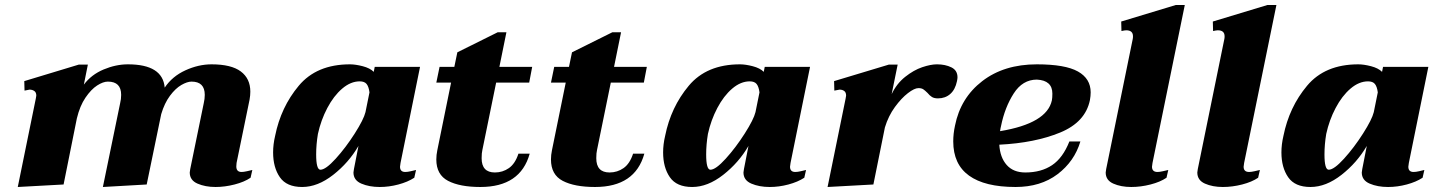

<svg xmlns="http://www.w3.org/2000/svg" viewBox="-20 -737 5744 767"><path d="M988 -58 981 -27Q956 -10 917 0Q878 10 841 10Q800 10 769 -3.5Q738 -17 738 -48Q738 -52 740 -62L794 -325Q798 -342 798 -358Q798 -411 745 -411Q728 -411 704.5 -397.5Q681 -384 659 -354.5Q637 -325 624 -281L566 0L391 10L460 -325Q464 -341 464 -358Q464 -411 411 -411Q392 -411 368 -395.5Q344 -380 321.5 -347Q299 -314 287 -264L234 0L51 10L123 -343L125 -355Q125 -368 117 -373.5Q109 -379 98 -379Q97 -379 78 -375L77 -413L295 -479H331L315 -399Q345 -439 394 -459.5Q443 -480 491 -480Q630 -480 638 -387Q668 -432 720.5 -456Q773 -480 825 -480Q904 -480 942 -451.5Q980 -423 980 -371Q980 -356 977 -339L925 -86Q924 -80 924 -72Q924 -50 945 -50Q953 -50 966.5 -53Q980 -56 988 -58Z M1071 -128Q1071 -160 1079 -194Q1102 -309 1173.5 -394.5Q1245 -480 1378 -480Q1400 -480 1429 -472.5Q1458 -465 1473 -450L1477 -470H1658L1580 -86Q1578 -74 1578 -71Q1578 -50 1599 -50Q1608 -50 1621 -53Q1634 -56 1642 -58L1635 -27Q1609 -10 1571.5 0Q1534 10 1497 10Q1455 10 1423.5 -3.5Q1392 -17 1392 -48Q1392 -52 1394 -62L1412 -154Q1373 -87 1311 -38.5Q1249 10 1187 10Q1125 10 1098 -29Q1071 -68 1071 -128ZM1440 -289 1456 -368Q1453 -391 1444.5 -401.5Q1436 -412 1417 -412Q1381 -412 1347 -383Q1313 -354 1287.5 -305.5Q1262 -257 1250 -202Q1243 -160 1243 -120Q1243 -59 1260 -59Q1281 -59 1321 -103Q1361 -147 1397 -203.5Q1433 -260 1440 -289Z M2051 -123H2096Q2059 10 1899 10Q1817 10 1770 -14.5Q1723 -39 1723 -100Q1723 -118 1727 -137L1782 -407H1723L1736 -470H1795L1807 -528L1968 -608H2003L1975 -470H2106L2094 -407H1962L1907 -138Q1904 -126 1904 -105Q1904 -48 1957 -48Q1988 -48 2013 -65.5Q2038 -83 2051 -123Z M2509 -123H2554Q2517 10 2357 10Q2275 10 2228 -14.5Q2181 -39 2181 -100Q2181 -118 2185 -137L2240 -407H2181L2194 -470H2253L2265 -528L2426 -608H2461L2433 -470H2564L2552 -407H2420L2365 -138Q2362 -126 2362 -105Q2362 -48 2415 -48Q2446 -48 2471 -65.5Q2496 -83 2509 -123Z M2629 -128Q2629 -160 2637 -194Q2660 -309 2731.5 -394.5Q2803 -480 2936 -480Q2958 -480 2987 -472.5Q3016 -465 3031 -450L3035 -470H3216L3138 -86Q3136 -74 3136 -71Q3136 -50 3157 -50Q3166 -50 3179 -53Q3192 -56 3200 -58L3193 -27Q3167 -10 3129.5 0Q3092 10 3055 10Q3013 10 2981.5 -3.5Q2950 -17 2950 -48Q2950 -52 2952 -62L2970 -154Q2931 -87 2869 -38.5Q2807 10 2745 10Q2683 10 2656 -29Q2629 -68 2629 -128ZM2998 -289 3014 -368Q3011 -391 3002.5 -401.5Q2994 -412 2975 -412Q2939 -412 2905 -383Q2871 -354 2845.5 -305.5Q2820 -257 2808 -202Q2801 -160 2801 -120Q2801 -59 2818 -59Q2839 -59 2879 -103Q2919 -147 2955 -203.5Q2991 -260 2998 -289Z M3805 -428Q3805 -423 3803 -413Q3796 -379 3776 -361.5Q3756 -344 3727 -344Q3712 -344 3703 -349.5Q3694 -355 3685 -366Q3675 -376 3668 -380.5Q3661 -385 3649 -385Q3633 -385 3607 -365Q3581 -345 3555 -309.5Q3529 -274 3515 -228L3469 0L3286 10L3358 -343L3360 -355Q3360 -368 3352.5 -373.5Q3345 -379 3334 -379Q3332 -379 3313 -375L3312 -413L3531 -479H3566L3542 -361Q3562 -403 3596 -430Q3630 -457 3664 -468.5Q3698 -480 3723 -480Q3756 -480 3780.5 -468Q3805 -456 3805 -428Z M3972 -159Q3975 -108 4001.5 -78Q4028 -48 4076 -48Q4139 -48 4182.5 -77Q4226 -106 4252 -172H4296Q4272 -92 4204.5 -41Q4137 10 4037 10Q3914 10 3851 -35.5Q3788 -81 3788 -172Q3788 -203 3795 -235Q3817 -346 3904 -413Q3991 -480 4122 -480Q4235 -480 4286 -451.5Q4337 -423 4337 -368Q4337 -354 4334 -337Q4316 -249 4215 -207.5Q4114 -166 3972 -159ZM4184 -363Q4184 -416 4122 -419Q4065 -419 4029.5 -363.5Q3994 -308 3979 -234Q3977 -227 3975 -213Q4162 -244 4182 -336Q4184 -346 4184 -363Z M4397 -48Q4397 -52 4399 -62L4505 -581Q4506 -585 4506 -592Q4506 -616 4479 -616Q4473 -616 4460 -613L4459 -651L4677 -717H4713L4584 -86Q4582 -74 4582 -71Q4582 -50 4604 -50Q4612 -50 4625.5 -53Q4639 -56 4647 -58L4640 -27Q4615 -10 4576 0Q4537 10 4499 10Q4458 10 4427.5 -3.5Q4397 -17 4397 -48Z M4763 -48Q4763 -52 4765 -62L4871 -581Q4872 -585 4872 -592Q4872 -616 4845 -616Q4839 -616 4826 -613L4825 -651L5043 -717H5079L4950 -86Q4948 -74 4948 -71Q4948 -50 4970 -50Q4978 -50 4991.5 -53Q5005 -56 5013 -58L5006 -27Q4981 -10 4942 0Q4903 10 4865 10Q4824 10 4793.5 -3.5Q4763 -17 4763 -48Z M5099 -128Q5099 -160 5107 -194Q5130 -309 5201.5 -394.5Q5273 -480 5406 -480Q5428 -480 5457 -472.5Q5486 -465 5501 -450L5505 -470H5686L5608 -86Q5606 -74 5606 -71Q5606 -50 5627 -50Q5636 -50 5649 -53Q5662 -56 5670 -58L5663 -27Q5637 -10 5599.5 0Q5562 10 5525 10Q5483 10 5451.5 -3.5Q5420 -17 5420 -48Q5420 -52 5422 -62L5440 -154Q5401 -87 5339 -38.5Q5277 10 5215 10Q5153 10 5126 -29Q5099 -68 5099 -128ZM5468 -289 5484 -368Q5481 -391 5472.5 -401.5Q5464 -412 5445 -412Q5409 -412 5375 -383Q5341 -354 5315.5 -305.5Q5290 -257 5278 -202Q5271 -160 5271 -120Q5271 -59 5288 -59Q5309 -59 5349 -103Q5389 -147 5425 -203.5Q5461 -260 5468 -289Z"/></svg>

Font: Taviraj ExtraBold
Style: Italic
Weight: 800
Italic angle: -12°
Designer: Katatrad Team
Foundry: CadsonDemak
Version: Version 1.001